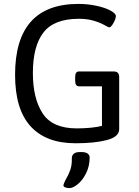

<svg xmlns="http://www.w3.org/2000/svg" viewBox="-20 -726 712 981"><path d="M589 -331V-66Q589 -27 526.5 -10.5Q464 6 366 6Q215 6 136 -81Q57 -168 57 -344Q57 -706 381 -706Q428 -706 472.5 -696.5Q517 -687 544.5 -672Q572 -657 572 -644Q572 -630 559.5 -608Q547 -586 538 -586Q535 -586 512.5 -598.5Q490 -611 457.5 -620.5Q425 -630 383 -630Q256 -630 202 -560Q148 -490 148 -353Q148 -223 198 -146.5Q248 -70 372 -70Q409 -70 444.5 -73.5Q480 -77 501 -83V-285H384Q374 -285 369 -292Q364 -299 364 -315V-331Q364 -347 369 -354Q374 -361 384 -361H559Q575 -361 582 -354Q589 -347 589 -331ZM304 220Q305 213 316 191Q330 168 339 142.5Q348 117 347 83Q347 68 357 59.5Q367 51 387 51H398Q417 51 427.5 58.5Q438 66 438 79Q438 123 420 159Q402 195 377.5 215Q353 235 335 235Q323 235 313.5 231.5Q304 228 304 220Z"/></svg>

Font: Asap-Regular
Style: Regular
Weight: 400
Designer: Pablo Cosgaya
Foundry: Omnibus-Type
Version: Version 2.000; ttfautohint (v1.8)